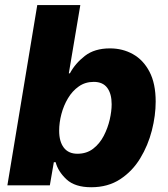

<svg xmlns="http://www.w3.org/2000/svg" viewBox="-20 -748 678 775"><path d="M348.1 7.8Q282.7 7.8 248.5 -23.9Q214.4 -55.7 204.6 -93.3H197.3L181.2 0H9.8L130.4 -727.5H304.2L257.8 -452.1H262.2Q283.7 -492.2 322.8 -522.5Q361.8 -552.7 423.8 -552.7Q475.1 -552.7 516.8 -529.3Q558.6 -505.9 583.5 -458.3Q608.4 -410.6 608.4 -337.9Q608.4 -281.7 593 -221.4Q577.6 -161.1 546.1 -109.1Q514.6 -57.1 465.3 -24.7Q416 7.8 348.1 7.8ZM292.5 -127.4Q329.6 -127.4 356 -147.7Q382.3 -168 398.7 -199.5Q415 -231 422.9 -265.1Q430.7 -299.3 430.7 -327.1Q430.7 -369.6 412.8 -393.6Q395 -417.5 358.4 -417.5Q324.2 -417.5 298.1 -399.2Q272 -380.9 254.4 -351.3Q236.8 -321.8 227.8 -287.4Q218.8 -252.9 218.8 -220.2Q218.8 -176.8 237.5 -152.1Q256.3 -127.4 292.5 -127.4Z"/></svg>

Font: Inter Extra Bold
Style: Italic
Weight: 800
Italic angle: -9.39999°
Designer: Rasmus Andersson
Foundry: rsms
Version: Version 4.000;git-3c8e0fc